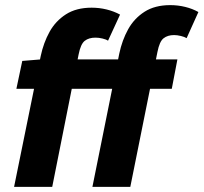

<svg xmlns="http://www.w3.org/2000/svg" viewBox="-20 -730 795 750"><path d="M35 0 139 -511Q150 -563 173.5 -605.5Q197 -648 237.5 -674Q278 -700 338 -700Q368 -700 396.5 -693Q425 -686 449 -673L402 -571Q395 -576 380.5 -579.5Q366 -583 353 -583Q327 -583 311 -570.5Q295 -558 287 -517L184 0ZM341 0 446 -521Q457 -573 480.5 -615.5Q504 -658 544.5 -684Q585 -710 645 -710Q675 -710 703.5 -703Q732 -696 755 -683L709 -581Q701 -586 686.5 -589.5Q672 -593 660 -593Q635 -593 619 -580.5Q603 -568 595 -527L489 0ZM44 -383 67 -492 140 -498H673L651 -383Z"/></svg>

Font: Source Sans 3 ExtraBold
Style: Italic
Weight: 800
Italic angle: -11°
Version: Version 3.052;hotconv 1.1.0;makeotfexe 2.6.0